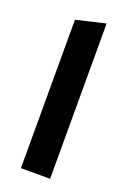

<svg xmlns="http://www.w3.org/2000/svg" viewBox="-106 -540 386 581"><g transform="rotate(20 87.0 -250.0)"><path d="M40 0V-478L134 -500V0Z"/></g></svg>

Font: Odibee Sans
Style: Regular
Weight: 400
Designer: James Barnard - Barnard Co. Limited
Version: Version 2.001; ttfautohint (v1.8.3)